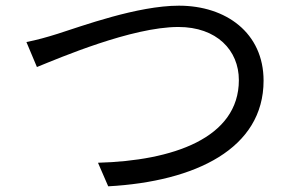

<svg xmlns="http://www.w3.org/2000/svg" viewBox="-20 -670 1040 676"><path d="M73 -522 110 -434C189 -466 444 -575 608 -575C743 -575 821 -493 821 -388C821 -183 587 -104 325 -97L361 -14C669 -31 908 -147 908 -386C908 -554 776 -650 610 -650C464 -650 268 -578 183 -551C145 -539 109 -529 73 -522Z"/></svg>

Font: Noto Sans KR
Style: Regular
Weight: 400
Designer: Ryoko NISHIZUKA 西塚涼子 (kana, bopomofo & ideographs); Paul D. Hunt (Latin, Greek & Cyrillic); Sandoll Communications 산돌커뮤니
Foundry: Adobe
Version: Version 2.004;hotconv 1.0.118;makeotfexe 2.5.65603